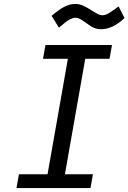

<svg xmlns="http://www.w3.org/2000/svg" viewBox="-20 -953 651 973"><path d="M76 -70H221L324 -655H198L210.5 -725H547.5L535 -655H412L309 -70H451L438.5 0H63.5ZM415.5 -837.5Q397.5 -850.5 385.5 -856.8Q373.5 -863 364.5 -863Q347 -863 328.8 -852Q310.5 -841 279 -812.5L241.5 -872.5Q278.5 -904.5 306.2 -918.8Q334 -933 362 -933Q382.5 -933 401.2 -924.2Q420 -915.5 432.8 -907.5Q445.5 -899.5 449 -897Q465.5 -887 477.2 -881.2Q489 -875.5 498 -875.5Q514 -875.5 532.5 -886.8Q551 -898 581 -920.5L611 -861.5Q551 -805 492 -805Q476 -805 463.8 -809Q451.5 -813 442.2 -818.8Q433 -824.5 415.5 -837.5Z"/></svg>

Font: JuliaMono Italic
Style: Regular
Weight: 400
Italic angle: -9°
Monospace: yes
Designer: cormullion
Foundry: corm
Version: Version 0.049; ttfautohint (v1.8.4)